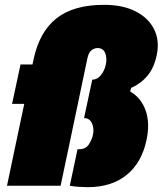

<svg xmlns="http://www.w3.org/2000/svg" viewBox="-20 -769 673 795"><path d="M30 -339 65 -502H114.5Q117 -512.5 119 -523Q143 -637 213.8 -693Q284.5 -749 411 -749Q488.5 -749 541.8 -721.8Q595 -694.5 618.2 -647.5Q641.5 -600.5 629 -541Q618 -488 590.5 -455.2Q563 -422.5 523 -405L519 -390Q564 -364.5 582.8 -312.2Q601.5 -260 587 -191Q567.5 -96 504.8 -45Q442 6 343 6Q328 6 305.2 4.5Q282.5 3 269 0L301 -151H306Q334.5 -151 347 -169.8Q359.5 -188.5 364 -207Q371 -235 361.2 -257.5Q351.5 -280 328 -280L362 -439Q382.5 -439 397.8 -458Q413 -477 418 -501Q424 -527.5 415.8 -548.8Q407.5 -570 384 -570Q370.5 -570 358.8 -560.8Q347 -551.5 342 -528L276 -213.5Q262.5 -150 252.2 -100.8Q242 -51.5 231 0H9Q20 -52 30.2 -101Q40.5 -150 54 -214L64.5 -264Q68.5 -282.5 72.5 -301.2Q76.5 -320 80.5 -339Z"/></svg>

Font: Commissioner Black
Style: Italic
Weight: 900
Italic angle: -12°
Designer: Kostas Bartsokas
Foundry: Kostas Bartsokas
Version: Version 1.000; ttfautohint (v1.8.3)